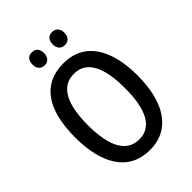

<svg xmlns="http://www.w3.org/2000/svg" viewBox="-259 -1022 1149 1149"><g transform="rotate(-45 315.5 -447.0)"><path d="M180 -849C180 -812 201 -794 229 -794C257 -794 278 -813 278 -849C278 -886 257 -904 229 -904C201 -904 180 -887 180 -849ZM351 -849C351 -813 372 -794 400 -794C429 -794 450 -813 450 -849C450 -886 429 -904 400 -904C372 -904 351 -887 351 -849ZM579 -358C579 -573 498 -724 316 -724C140 -724 52 -595 52 -359C52 -146 131 10 316 10C497 10 579 -143 579 -358ZM158 -358C158 -538 209 -635 316 -635C422 -635 472 -539 472 -358C472 -176 421 -80 316 -80C210 -80 158 -178 158 -358Z"/></g></svg>

Font: Noto Sans Gujarati UI Condensed Medium
Style: Regular
Weight: 500
Width: 3
Designer: Jelle Bosma - Monotype Design Team, Universal Thirst
Foundry: Monotype Imaging Inc.
Version: Version 2.106